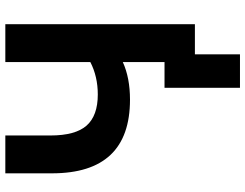

<svg xmlns="http://www.w3.org/2000/svg" viewBox="-121 -638 930 728"><g transform="rotate(-90 344.0 -274.0)"><path d="M472.7 -273.4Q413.1 -246.1 330.1 -246.1Q50.8 -246.1 50.8 -542V-718.8H194.3V-547.9Q194.3 -453.1 231.9 -410.6Q269.5 -368.2 349.6 -368.2Q418 -368.2 472.7 -396.5V-718.8H616.2V0H502V170.9H375V-115.2H472.7Z"/></g></svg>

Font: Min Sans Bold
Style: Regular
Weight: 700
Designer: Jinseong-Kim, NotoSansCJK, Nunito
Foundry: Jinseong-Kim
Version: Version 1.400;Glyphs 3.1.2 (3151)